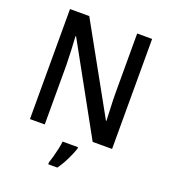

<svg xmlns="http://www.w3.org/2000/svg" viewBox="-164 -832 1034 1171"><g transform="rotate(20 353.0 -246.5)"><path d="M620 0H494L179 -570H175Q178 -527 180 -480.5Q182 -434 183 -388V0H87V-714H212L526 -149H529Q528 -188 525.5 -236Q523 -284 523 -327V-714H620ZM421 71Q411 102 390 145Q369 188 345 221H286V209Q292 191 299.5 164.5Q307 138 313 110Q319 82 321 61H421Z"/></g></svg>

Font: Noto Sans Malayalam SemiCondensed Medium
Style: Regular
Weight: 500
Width: 4
Designer: Jelle Bosma - Monotype Design Team
Foundry: Monotype Imaging Inc.
Version: Version 2.104; ttfautohint (v1.8.4.7-5d5b)